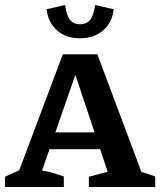

<svg xmlns="http://www.w3.org/2000/svg" viewBox="-21 -747 640 767"><path d="M298 -594Q243 -594 207 -625.5Q171 -657 165 -710L239 -727Q245 -685 259 -667.5Q273 -650 298 -650Q324 -650 338.5 -667Q353 -684 359 -727L433 -710Q428 -658 391.5 -626Q355 -594 298 -594ZM544 -60Q559 -56 569 -52.5Q579 -49 599 -42V0H334V-41L409 -61L379 -151H177L147 -66Q172 -62 192 -55.5Q212 -49 234 -42V0H-1V-41L56 -67L230 -530H368ZM200 -218H357L280 -448Z"/></svg>

Font: Piazzolla SC SemiBold
Style: Regular
Weight: 600
Designer: Juan Pablo del Peral
Foundry: Huerta Tipografica
Version: Version 1.330